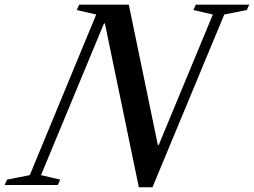

<svg xmlns="http://www.w3.org/2000/svg" viewBox="-95 -790 1084 820"><path d="M498 9.8 353 -689.9H349.1L80.1 -42L162.1 -22.9L151.9 0H-75.2L-64.9 -22.9L32.2 -42L315.9 -728L232.9 -747.1L243.2 -770H455.1L579.1 -170.9H583L814 -728L731 -747.1L741.2 -770H969.2L959 -747.1L862.8 -728L556.2 9.8Z"/></svg>

Font: Libre Caslon Text
Style: Italic
Weight: 400
Italic angle: -25°
Designer: Pablo Impallari, Rodrigo Fuenzalida
Foundry: Pablo Impallari, Rodrigo Fuenzalida
Version: Version 1.002